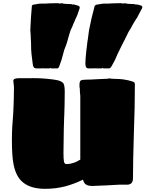

<svg xmlns="http://www.w3.org/2000/svg" viewBox="-20 -1167 925 1210"><path d="M121 -21Q80 -56 65 -133Q55 -184 55 -286Q55 -360 63 -448Q63 -462 65 -488Q66 -509 67 -547.5Q68 -586 68 -615Q68 -630 66 -636Q64 -650 64 -658Q64 -674 98 -674H158Q222 -676 281 -670Q322 -666 344 -661Q371 -654 380 -641Q388 -626 388 -589Q388 -544 387 -506.5Q386 -469 385 -440Q384 -433 384 -418Q384 -398 382 -350Q380 -262 380 -203Q380 -166 383 -149Q386 -133 399 -133Q426 -133 458 -146Q478 -156 486 -161V-563Q483 -586 483 -608Q481 -614 481 -625V-634Q481 -652 488 -659Q495 -665 521 -665Q550 -665 596 -668Q612 -668 640 -670Q660 -670 669 -673Q675 -673 683 -671Q695 -671 703 -670L733 -669Q755 -668 788 -661L816 -653Q825 -650 827.5 -646Q830 -642 830 -636Q830 -488 824 -339Q818 -143 818 -43Q818 -3 780 -3H729Q709 -1 656 1Q626 3 609 3L563 5Q536 5 522 -4Q508 -13 503 -35Q449 -8 389 8Q329 23 265 23Q170 23 121 -21ZM186 -766Q176 -836 176 -871Q176 -906 174 -923Q174 -932 173.5 -945Q173 -958 171 -976Q174 -1053 181 -1131L187 -1137L229 -1144Q274 -1144 293 -1146L347 -1147L354 -1144Q357 -1146 364 -1146H374Q375 -1146 377 -1145Q379 -1144 381 -1144L387 -1143L431 -1141L438 -1138Q441 -1138 442 -1139H446Q458 -1136 473 -1131Q486 -1127 481 -1112L466 -1069Q457 -1051 453 -1041Q451 -1036 448.5 -1029.5Q446 -1023 442 -1016Q437 -1000 432 -992Q424 -976 418.5 -956.5Q413 -937 411 -931Q401 -891 391 -868Q386 -859 379 -831Q369 -789 354 -751Q349 -736 341 -736H321H303L296 -739L292 -736H263Q259 -736 252 -736.5Q245 -737 236 -736H209Q188 -736 186 -766ZM518 -766Q518 -791 524 -847L527 -871Q531 -908 534 -923Q537 -943 541 -976Q555 -1051 577 -1131L586 -1137L628 -1144Q673 -1144 692 -1146L747 -1147L753 -1144Q756 -1146 764 -1146H774Q775 -1146 776.5 -1145Q778 -1144 779 -1144L786 -1143L829 -1141L836 -1138Q839 -1138 841 -1139H843Q862 -1135 871 -1131Q877 -1128 877 -1123Q877 -1118 874 -1112Q871 -1106 863.5 -1093Q856 -1080 851 -1069Q845 -1056 834 -1041Q822 -1020 819 -1016Q813 -1006 806 -992Q791 -971 773 -931Q745 -876 741 -868Q738 -862 734 -853Q730 -844 723 -831Q705 -786 684 -751Q675 -736 668 -736H649H631L624 -739L621 -736H591Q586 -736 579.5 -736.5Q573 -737 564 -736H537Q518 -736 518 -766Z"/></svg>

Font: Sigmar One
Style: Regular
Weight: 400
Designer: Vernon Adams
Foundry: Vernon Adams
Version: Version 2.000